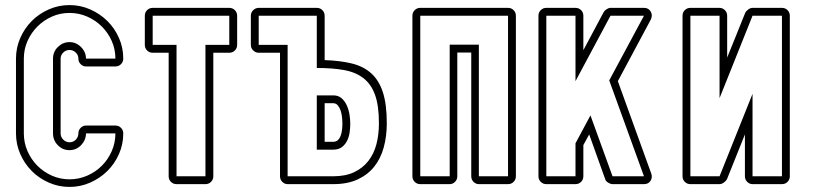

<svg xmlns="http://www.w3.org/2000/svg" viewBox="-20 -726 3210 757"><path d="M254 -706Q297 -706 335.5 -689Q374 -672 403 -643.5Q432 -615 449 -576.5Q466 -538 466 -495Q466 -482 457 -473Q448 -464 435 -464H319Q307 -464 298 -473Q289 -482 289 -495Q289 -509 278.5 -519Q268 -529 254 -529Q240 -529 229.5 -519Q219 -509 219 -495V-200Q219 -186 229.5 -175.5Q240 -165 254 -165Q269 -165 279 -175.5Q289 -186 289 -200Q289 -213 298 -222Q307 -231 319 -231H435Q448 -231 457 -222Q466 -213 466 -200Q466 -157 449 -118.5Q432 -80 403 -51.5Q374 -23 335.5 -6Q297 11 254 11Q211 11 172.5 -6Q134 -23 105.5 -51.5Q77 -80 60 -118.5Q43 -157 43 -200V-495Q43 -538 60 -576.5Q77 -615 105.5 -643.5Q134 -672 172.5 -689Q211 -706 254 -706ZM254 -675Q217 -675 184.5 -660.5Q152 -646 127.5 -621.5Q103 -597 88.5 -564.5Q74 -532 74 -495V-200Q74 -163 88.5 -130Q103 -97 127.5 -72.5Q152 -48 184.5 -33.5Q217 -19 254 -19Q291 -19 324 -33.5Q357 -48 381.5 -72.5Q406 -97 420.5 -130Q435 -163 435 -200H319Q319 -174 300 -154Q281 -134 254 -134Q227 -134 208 -153.5Q189 -173 189 -200V-495Q189 -522 208.5 -541Q228 -560 254 -560Q280 -560 299.5 -540.5Q319 -521 319 -495H435Q435 -532 420.5 -564.5Q406 -597 381.5 -621.5Q357 -646 324 -660.5Q291 -675 254 -675Z M821 -518V-31Q821 -18 812 -9Q803 0 790 0H676Q663 0 654 -9Q645 -18 645 -31V-518H582Q569 -518 560 -527Q551 -536 551 -549V-664Q551 -677 560 -686Q569 -695 582 -695H884Q897 -695 906 -686Q915 -677 915 -664V-549Q915 -536 906 -527Q897 -518 884 -518ZM884 -549V-664H582V-549H676V-31H790V-549Z M1114 0Q1102 0 1093 -9Q1084 -18 1084 -31V-518H1000Q988 -518 978.5 -527Q969 -536 969 -549V-664Q969 -677 978.5 -686Q988 -695 1000 -695H1229Q1242 -695 1251 -686Q1260 -677 1260 -664V-489Q1320 -487 1366 -476Q1412 -465 1443 -437.5Q1474 -410 1489.5 -362.5Q1505 -315 1505 -240Q1505 -189 1493 -145Q1481 -101 1455.5 -69Q1430 -37 1390 -18.5Q1350 0 1294 0ZM1260 -167H1294Q1305 -167 1312 -173.5Q1319 -180 1323 -190.5Q1327 -201 1328.5 -214Q1330 -227 1330 -239Q1330 -250 1328.5 -264Q1327 -278 1323 -290Q1319 -302 1312 -310.5Q1305 -319 1294 -319H1260ZM1229 -350H1294Q1314 -350 1327 -338.5Q1340 -327 1347.5 -310Q1355 -293 1358 -274Q1361 -255 1361 -239Q1361 -222 1358.5 -204Q1356 -186 1348.5 -171Q1341 -156 1328 -146Q1315 -136 1294 -136H1229ZM1294 -31Q1342 -31 1376 -47Q1410 -63 1432 -91Q1454 -119 1464 -157Q1474 -195 1474 -240Q1474 -310 1458.5 -352.5Q1443 -395 1412 -418.5Q1381 -442 1335.5 -450Q1290 -458 1229 -458V-664H1000V-549H1114V-31Z M1606 -664Q1606 -677 1615 -686Q1624 -695 1637 -695H1983Q1996 -695 2005 -686Q2014 -677 2014 -664V-31Q2014 -18 2005 -9Q1996 0 1983 0H1868Q1856 0 1847 -9Q1838 -18 1838 -31V-519H1783V-31Q1783 -18 1774 -9Q1765 0 1753 0H1637Q1624 0 1615 -9Q1606 -18 1606 -31ZM1637 -31H1753V-550H1868V-31H1983V-664H1637Z M2134 0Q2121 0 2112 -9Q2103 -18 2103 -31V-664Q2103 -677 2112 -686Q2121 -695 2134 -695H2249Q2262 -695 2271 -686Q2280 -677 2280 -664V-528L2360 -678Q2363 -684 2371.5 -689.5Q2380 -695 2387 -695H2519Q2537 -695 2545.5 -680.5Q2554 -666 2546 -649L2416 -406L2548 -41Q2553 -25 2544.5 -12.5Q2536 0 2519 0H2395Q2387 0 2377.5 -6Q2368 -12 2366 -20L2303 -196L2280 -154V-31Q2280 -18 2271 -9Q2262 0 2249 0ZM2249 -31V-161L2308 -271L2395 -31H2519L2382 -409L2519 -664H2387L2249 -406V-664H2134V-31Z M3094 -31Q3094 -18 3085 -9Q3076 0 3063 0H2947Q2935 0 2926 -9Q2917 -18 2917 -31V-196L2846 -19Q2842 -12 2833.5 -6Q2825 0 2817 0H2702Q2689 0 2680 -9Q2671 -18 2671 -31V-664Q2671 -677 2680 -686Q2689 -695 2702 -695H2817Q2829 -695 2838 -686Q2847 -677 2847 -664V-499Q2865 -544 2883 -588Q2901 -632 2918 -675Q2922 -683 2930.5 -689Q2939 -695 2947 -695H3063Q3076 -695 3085 -686Q3094 -677 3094 -664ZM3063 -664H2947L2817 -339V-664H2702V-31H2817L2947 -356V-31H3063Z"/></svg>

Font: Lichte PostBus
Style: Regular
Weight: 400
Designer: Peter Wiegel
Version: Version 1.001